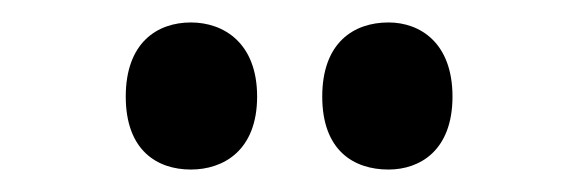

<svg xmlns="http://www.w3.org/2000/svg" viewBox="-20 -776 516 171"><path d="M326 -625C354 -625 383 -642 383 -690C383 -738 354 -756 326 -756C295 -756 267 -738 267 -690C267 -642 295 -625 326 -625ZM150 -625C179 -625 209 -642 209 -690C209 -738 179 -756 150 -756C120 -756 92 -738 92 -690C92 -642 120 -625 150 -625Z"/></svg>

Font: Noto Serif Lao ExtraCondensed ExtraBold
Style: Regular
Weight: 800
Width: 2
Designer: Monotype Design Team
Foundry: Monotype Imaging Inc.
Version: Version 2.003